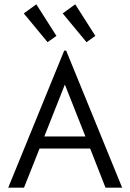

<svg xmlns="http://www.w3.org/2000/svg" viewBox="-20 -868 603 888"><path d="M468 0 397 -181H163L91 0H18L277 -634H286L545 0ZM280 -477 185 -237H375ZM200 -673 90 -806 148 -848 241 -702ZM380 -673 270 -806 328 -848 421 -702Z"/></svg>

Font: Inconsolata SemiExpanded Thin
Style: Regular
Weight: 100
Width: 6
Monospace: yes
Designer: Raph Levien, Cyreal, Brenton Simpson
Foundry: Raph Levien, Cyreal, Google
Version: Version 3.100; ttfautohint (v1.8.4.7-5d5b)